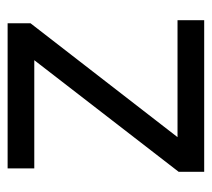

<svg xmlns="http://www.w3.org/2000/svg" viewBox="-46 -510 556 504"><g transform="rotate(-90 232.0 -258.0)"><path d="M431 0V-70H124L423 -456V-516H42V-446H326L33 -67V0Z"/></g></svg>

Font: IBM Plex Devanagari
Style: Regular
Weight: 400
Designer: Mike Abbink, Paul van der Laan, Pieter van Rosmalen, Erin McLaughlin
Foundry: Bold Monday
Version: Version 1.0